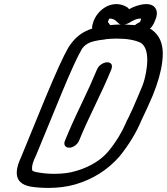

<svg xmlns="http://www.w3.org/2000/svg" viewBox="-20 -920 817 940"><path d="M319 -197Q304 -197 298 -207Q295 -212 295 -218Q295 -224 298 -231Q330 -310 377 -407.5Q424 -505 455 -580Q461 -595 476 -605Q491 -615 505 -615Q520 -615 526 -605Q528 -600 528 -595Q528 -588 525 -580Q493 -502 445.5 -404.5Q398 -307 367 -231Q361 -217 347 -207Q333 -197 319 -197ZM246 -69Q308 -69 352 -83H353Q458 -115 512.5 -181.5Q567 -248 601 -329L607 -340Q632 -391 655 -447L676 -497Q692 -536 699 -593V-594Q701 -612 701 -627Q701 -688 670 -710Q627 -731 552 -731Q523 -731 496 -728L495 -727Q435 -721 411 -707.5Q387 -694 377 -673Q348 -623 284 -469L156 -158L148 -141Q137 -114 137 -99Q137 -97 137 -88.5Q137 -80 171 -75H172Q206 -69 246 -69ZM714 -779Q719 -776 725 -774V-773Q777 -735 777 -657Q777 -638 774 -615Q765 -544 728 -453Q702 -392 672 -330Q635 -241 565 -154Q478 -55 348 -17Q288 0 217 0Q172 0 132 -6Q62 -18 62 -74Q62 -100 76 -134L83 -150L199 -433Q279 -626 314 -686Q350 -744 401 -768Q415 -775 431 -780V-785Q431 -798 439 -819Q459 -866 503 -889Q527 -900 550 -900Q577 -900 602 -885Q609 -880 612 -875Q621 -880 632 -885Q669 -900 696 -900Q719 -900 733 -889Q748 -876 748 -855Q748 -839 739 -819Q729 -793 714 -779ZM519 -797Q544 -800 571 -800Q565 -801 562 -805Q556 -810 546 -819L543 -822Q530 -829 519 -829Q516 -829 515.5 -828.5Q515 -828 513.5 -826Q512 -824 508 -813Q508 -812 516 -802Q518 -799 519 -797ZM590 -800Q617 -799 641 -797L647 -802Q664 -812 666 -813Q670 -824 670.5 -826Q671 -828 670.5 -828.5Q670 -829 668 -829Q649 -829 632 -819L627 -817Q606 -803 590 -800Z"/></svg>

Font: Bubblez Graffiti
Style: Italic
Weight: 400
Italic angle: -22.5°
Designer: GGBotNet
Foundry: GGBotNet
Version: 1.00